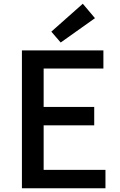

<svg xmlns="http://www.w3.org/2000/svg" viewBox="-20 -1005 640 1025"><path d="M97 0H543V-98H213V-336H483V-434H213V-639H532V-736H97ZM304 -778 487 -908 422 -985 254 -836Z"/></svg>

Font: Noto Sans Japanese Medium
Style: Regular
Weight: 500
Designer: Ryoko NISHIZUKA (kana & ideographs); Paul D. Hunt (Latin, Greek & Cyrillic); Wenlong ZHANG (bopomofo); Sandoll Communica
Foundry: Adobe Systems Incorporated
Version: Version 1.000;PS 1;hotconv 1.0.78;makeotf.lib2.5.61930